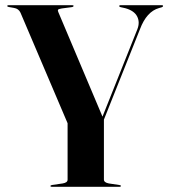

<svg xmlns="http://www.w3.org/2000/svg" viewBox="-20 -720 650 740"><path d="M446 -3.5Q446 0 441 0H179.5Q174.5 0 174.5 -3Q174.5 -6 180.5 -7L221.5 -13Q240.5 -16 240.5 -27.5V-245L59 -671Q52 -686.5 34 -689.5L14 -693Q8 -694 8 -697Q8 -700 13 -700H258Q263.5 -700 263.5 -697.5Q263.5 -693.5 256.5 -692.5L218.5 -687.5Q206 -685.5 204 -682.8Q202 -680 204.5 -674L375 -270.5L509.5 -607.5Q520 -634.5 508.5 -656.8Q497 -679 462.5 -688.5L444.5 -692.5Q439.5 -694 439.5 -696.5Q439.5 -700 444 -700H604Q608.5 -700 608.5 -697Q608.5 -694 603.5 -692L593 -689Q545 -675.5 519.5 -607.5L380.5 -259V-28Q380.5 -16.5 399.5 -13L439.5 -7Q446 -6 446 -3.5Z"/></svg>

Font: Fraunces 144pt SemiBold
Style: Regular
Weight: 600
Version: Version 1.000;[0bf87f6ff]